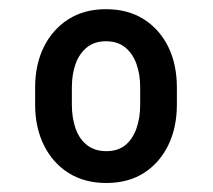

<svg xmlns="http://www.w3.org/2000/svg" viewBox="-20 -741 471 424"><path d="M57.6 -509.8V-547.9Q57.6 -598.6 76.9 -637.5Q96.2 -676.3 131.1 -698.5Q166 -720.7 213.9 -720.7Q262.7 -720.7 297.6 -698.5Q332.5 -676.3 351.6 -637.5Q370.6 -598.6 370.6 -547.9V-509.8Q370.6 -459.5 351.6 -420.4Q332.5 -381.3 297.9 -359.1Q263.2 -336.9 214.8 -336.9Q166.5 -336.9 131.3 -359.1Q96.2 -381.3 76.9 -420.4Q57.6 -459.5 57.6 -509.8ZM138.7 -547.9V-509.8Q138.7 -480.5 147 -457Q155.3 -433.6 172.4 -420.4Q189.5 -407.2 214.8 -407.2Q240.2 -407.2 256.6 -420.4Q272.9 -433.6 281.2 -457Q289.6 -480.5 289.6 -509.8V-547.9Q289.6 -577.1 281.2 -600.1Q272.9 -623 256.3 -636.5Q239.7 -649.9 213.9 -649.9Q189 -649.9 172.1 -636.5Q155.3 -623 147 -600.1Q138.7 -577.1 138.7 -547.9Z"/></svg>

Font: Roboto SemiCondensed SemiBold
Style: Regular
Weight: 600
Width: 4
Designer: Christian Robertson
Foundry: Google
Version: Version 3.009; 2024